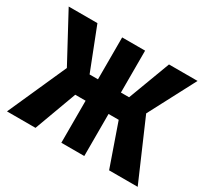

<svg xmlns="http://www.w3.org/2000/svg" viewBox="-145 -917 1193 1122"><g transform="rotate(30 452.0 -355.5)"><path d="M251 -283.7 21 -710.9H214.8L325.2 -428.2H431.2L410.6 -283.7ZM321.8 -310.5 207.5 0H15.1L192.4 -397ZM536.6 -710.9V0H381.8V-710.9ZM890.6 -710.9 666 -283.7H506.8L485.8 -428.2H591.8L697.8 -710.9ZM704.1 0 595.7 -310.5 725.1 -397 897 0Z"/></g></svg>

Font: Roboto Condensed ExtraBold
Style: Regular
Weight: 800
Designer: Christian Robertson
Foundry: Google
Version: Version 3.008; 2023